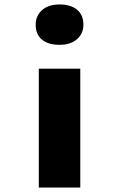

<svg xmlns="http://www.w3.org/2000/svg" viewBox="-20 -841 533 861"><path d="M154 0V-533H340V0ZM247 -640Q196 -640 168 -663.5Q140 -687 140 -730Q140 -770 168.5 -795.5Q197 -821 247 -821Q297 -821 325.5 -797.5Q354 -774 354 -730Q354 -690 325 -665Q296 -640 247 -640Z"/></svg>

Font: Lexend Giga ExtraBold
Style: Regular
Weight: 800
Designer: Bonnie Shaver-Troup, Thomas Jockin
Foundry: Lexend
Version: Version 1.007